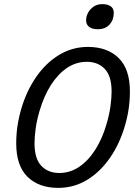

<svg xmlns="http://www.w3.org/2000/svg" viewBox="-20 -898 654 933"><path d="M407 -670Q501.3 -670 556.3 -616.3Q611.3 -562.6 611.3 -453.3Q611.3 -429.5 609.2 -403.7Q607.2 -378 602.2 -350.1Q597.2 -322.3 588 -289.9Q562.1 -200.1 514.6 -131.4Q467.2 -62.7 403.3 -23.9Q339.5 15 263.1 15Q168.8 15 113.8 -38.7Q58.8 -92.4 58.8 -201.7Q58.8 -226.2 60.9 -251.6Q62.9 -277 68.1 -305.2Q73.2 -333.4 82.1 -365.1Q108 -454.9 155.5 -523.6Q202.9 -592.3 267.1 -631.1Q331.3 -670 407 -670ZM268 -57.4Q320.7 -57.4 365 -87.4Q409.3 -117.5 443.5 -171.3Q477.7 -225.2 498 -296.2Q511 -340.2 516.6 -380.4Q522.3 -420.5 522.3 -453.5Q522.3 -528.1 489.3 -562.9Q456.4 -597.6 401.8 -597.6Q349.4 -597.6 305.1 -567.6Q260.8 -537.5 226.9 -484Q193.1 -430.5 172.1 -358.8Q159.1 -314.8 153.5 -274.6Q147.8 -234.5 147.8 -201.5Q147.8 -126.9 180.8 -92.1Q213.7 -57.4 268 -57.4ZM454.9 -756Q428.5 -756 413.5 -767.1Q398.4 -778.2 398.4 -799.6Q398.4 -818.5 408.2 -836.5Q417.9 -854.5 435.6 -866.3Q453.3 -878 477.1 -878Q502.5 -878 517.7 -867.6Q532.9 -857.2 532.9 -835.4Q532.9 -801.6 512.4 -778.8Q491.9 -756 454.9 -756Z"/></svg>

Font: Intel One Mono Light
Style: Italic
Weight: 300
Italic angle: -16°
Monospace: yes
Designer: Fred Shallcrass
Foundry: Frere-Jones Type LLC
Version: Version 1.004